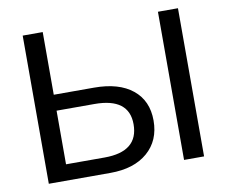

<svg xmlns="http://www.w3.org/2000/svg" viewBox="-76 -783 1037 878"><g transform="rotate(-10 442.5 -344.0)"><path d="M604 -202Q604 -109 541 -54.5Q478 0 368 0H82V-688H175V-397H362Q477 -397 540.5 -345.5Q604 -294 604 -202ZM511 -201Q511 -323 351 -323H175V-74H354Q511 -74 511 -201ZM803 0H710V-688H803Z"/></g></svg>

Font: Libra Sans
Style: Regular
Weight: 400
Foundry: Context Ltd
Version: Version 1.002